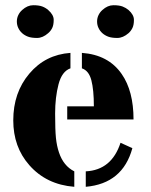

<svg xmlns="http://www.w3.org/2000/svg" viewBox="-20 -701 572 728"><path d="M305.2 -51.3Q403.3 -56.2 437 -159.7L481.9 -139.2Q445.3 -4.9 305.2 7.3ZM290.5 -500.5Q391.1 -493.2 441.4 -420.4Q486.3 -356 486.3 -248H234.9V-297.9H335.9Q335.9 -360.4 326.4 -396.7Q316.9 -433.1 290.5 -441.9ZM261.7 7.3Q155.8 -1 90.8 -75.2Q30.3 -144 30.3 -244.6Q30.3 -350.1 91.3 -421.9Q151.9 -493.7 247.1 -500.5V-441.9Q214.8 -430.7 201.9 -381.3Q189 -332 189 -270.3Q189 -208.5 192.1 -178Q195.3 -147.5 203.6 -123Q220.7 -71.8 261.7 -51.3ZM64 -663.1Q84 -681.2 106 -681.2Q127.9 -681.2 140.6 -676.3Q153.3 -671.4 162.6 -663.1Q183.6 -645 183.6 -625.7Q183.6 -606.4 178 -595Q172.4 -583.5 162.6 -575.2Q142.1 -557.1 120.6 -557.1Q99.1 -557.1 86.2 -562Q73.2 -566.9 64 -575.2Q54.7 -583.5 49.3 -595Q43.9 -606.4 43.9 -619.4Q43.9 -632.3 49.3 -643.6Q54.7 -654.8 64 -663.1ZM368.2 -663.1Q388.2 -681.2 410.2 -681.2Q432.1 -681.2 444.8 -676.3Q457.5 -671.4 467.3 -663.1Q487.8 -645 487.8 -625.7Q487.8 -606.4 482.2 -595Q476.6 -583.5 467.3 -575.2Q446.3 -557.1 424.8 -557.1Q403.3 -557.1 390.4 -562Q377.4 -566.9 368.2 -575.2Q358.9 -583.5 353.5 -595Q348.1 -606.4 348.1 -619.4Q348.1 -632.3 353.5 -643.6Q358.9 -654.8 368.2 -663.1Z"/></svg>

Font: Stardos Stencil
Style: Bold
Weight: 700
Designer: vernon adams
Foundry: vernon adams
Version: Version 1.000